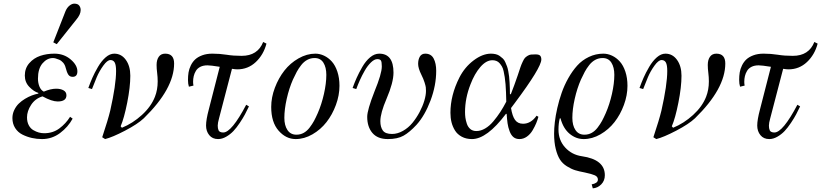

<svg xmlns="http://www.w3.org/2000/svg" viewBox="-20 -750 4500 1052"><path d="M48 -103Q48 -126 58 -147Q68 -168 83 -182.5Q98 -197 117 -208.5Q136 -220 154.5 -227Q173 -234 190 -237V-241Q166 -248 141 -273.5Q116 -299 116 -336Q116 -376 140.5 -404Q165 -432 200.5 -444Q236 -456 278 -456Q330 -456 367 -424.5Q404 -393 404 -359Q404 -329 378 -329Q362 -329 354 -341.5Q346 -354 340 -378Q336 -395 326 -406.5Q316 -418 304 -423Q292 -428 284 -430Q276 -432 270 -432Q238 -432 213 -403Q188 -374 188 -319Q188 -296 196 -276Q204 -256 220 -248Q258 -264 288 -264Q312 -264 328 -255Q344 -246 344 -228Q344 -194 296 -194Q264 -194 213 -222Q173 -210 150.5 -175.5Q128 -141 128 -107Q128 -82 137.5 -64Q147 -46 162.5 -37Q178 -28 192.5 -24Q207 -20 222 -20Q270 -20 305.5 -46.5Q341 -73 364 -110L378 -100Q353 -54 309 -21Q265 12 210 12Q182 12 155 6Q128 0 103 -12.5Q78 -25 63 -48.5Q48 -72 48 -103ZM272 -518 339 -689Q347 -708 360.5 -719Q374 -730 387 -730Q406 -730 414 -719.5Q422 -709 422 -695Q422 -670 397 -641L291 -508Z M464 -268Q474 -296 486 -323.5Q498 -351 517 -383.5Q536 -416 559 -436Q582 -456 606 -456Q645 -456 669.5 -422Q694 -388 694 -335Q694 -273 677 -187.5Q660 -102 641 -58L648 -50Q707 -74 757.5 -120Q808 -166 829 -220Q844 -258 844 -304Q844 -327 841 -351Q838 -374 838 -394Q838 -422 850 -439Q862 -456 885 -456Q934 -456 934 -402Q934 -264 768 -102Q734 -70 665 -34Q596 2 556 12L540 2Q572 -94 584 -144Q616 -286 616 -361Q616 -394 608.5 -407.5Q601 -421 585 -421Q568 -421 546 -390.5Q524 -360 510 -327Q496 -294 484 -262Z M1144 -456Q1184 -456 1222 -450Q1258 -444 1304 -444Q1392 -444 1422 -520L1440 -511Q1424 -450 1381.5 -410Q1339 -370 1280 -370Q1269 -370 1251 -373L1180 -101Q1173 -76 1173 -62Q1173 -54 1174 -48Q1175 -42 1177.5 -36Q1180 -30 1187 -27Q1194 -24 1203 -24Q1249 -24 1329 -176L1344 -167Q1332 -142 1322 -123Q1312 -104 1294 -77Q1276 -50 1259 -32Q1242 -14 1219.5 -1Q1197 12 1175 12Q1144 12 1126.5 -9.5Q1109 -31 1109 -62Q1109 -94 1124 -150L1184 -384Q1134 -392 1117 -392Q1094 -392 1078 -384Q1062 -376 1053.5 -362Q1045 -348 1041.5 -333Q1038 -318 1038 -302Q1038 -291 1040 -281L1015 -275Q1010 -290 1010 -312Q1010 -334 1013 -353Q1016 -372 1025.5 -391.5Q1035 -411 1049.5 -424.5Q1064 -438 1088 -447Q1112 -456 1144 -456Z M1538 -104Q1538 -63 1555 -37.5Q1572 -12 1604 -12Q1626 -12 1644 -22Q1662 -32 1676.5 -51Q1691 -70 1700.5 -87.5Q1710 -105 1721 -130Q1742 -178 1755 -235.5Q1768 -293 1768 -340Q1768 -381 1752 -406.5Q1736 -432 1704 -432Q1682 -432 1663.5 -422Q1645 -412 1630.5 -393.5Q1616 -375 1606 -356.5Q1596 -338 1585 -314Q1564 -266 1551 -208.5Q1538 -151 1538 -104ZM1466 -164Q1466 -216 1486 -269Q1506 -322 1538 -363Q1570 -404 1615.5 -430Q1661 -456 1708 -456Q1732 -456 1755.5 -445Q1779 -434 1798 -413Q1817 -392 1828.5 -357.5Q1840 -323 1840 -280Q1840 -228 1820.5 -175Q1801 -122 1769 -81Q1737 -40 1692 -14Q1647 12 1600 12Q1547 12 1506.5 -34Q1466 -80 1466 -164Z M1912 -268Q1922 -296 1934 -323Q1946 -350 1965 -383Q1984 -416 2008 -436Q2032 -456 2058 -456Q2136 -456 2136 -352Q2136 -298 2098 -209Q2064 -130 2064 -86Q2064 -54 2077.5 -35Q2091 -16 2128 -16Q2158 -16 2188 -33Q2218 -50 2240 -77Q2262 -104 2279 -136Q2296 -168 2305 -198.5Q2314 -229 2314 -252Q2314 -264 2313 -272Q2312 -280 2306 -299Q2300 -318 2289 -340Q2271 -376 2271 -400Q2271 -424 2280.5 -440Q2290 -456 2310 -456Q2342 -456 2356 -429.5Q2370 -403 2370 -362Q2370 -282 2339 -199.5Q2308 -117 2262 -66Q2224 -25 2191 -6.5Q2158 12 2105 12Q2049 12 2020.5 -21.5Q1992 -55 1992 -110Q1992 -147 2032 -249Q2072 -346 2072 -386Q2072 -411 2067 -418.5Q2062 -426 2047 -426Q2031 -426 2012.5 -408Q1994 -390 1978.5 -363Q1963 -336 1951.5 -310Q1940 -284 1932 -262Z M2448 -132Q2448 -228 2497 -325Q2526 -382 2575 -419Q2624 -456 2670 -456Q2684 -456 2696.5 -453Q2709 -450 2718.5 -443Q2728 -436 2735.5 -429Q2743 -422 2748.5 -409.5Q2754 -397 2758 -386.5Q2762 -376 2765 -359.5Q2768 -343 2769.5 -330.5Q2771 -318 2772 -299Q2773 -280 2773.5 -267Q2774 -254 2774 -234H2779Q2798 -282 2817 -338Q2827 -368 2831.5 -381.5Q2836 -395 2843.5 -411Q2851 -427 2856 -432.5Q2861 -438 2870.5 -444Q2880 -450 2889 -451Q2898 -452 2914 -452Q2933 -452 2939.5 -445Q2946 -438 2946 -424Q2946 -380 2801 -186L2780 -158Q2787 -114 2802 -93Q2817 -72 2846 -72Q2889 -72 2920 -116L2930 -110Q2925 -92 2918 -75Q2911 -58 2898.5 -36.5Q2886 -15 2867 -1.5Q2848 12 2826 12Q2806 12 2793 1Q2780 -10 2772 -31.5Q2764 -53 2761 -74.5Q2758 -96 2756 -126H2752Q2648 12 2566 12Q2534 12 2510 -1Q2486 -14 2473 -35Q2460 -56 2454 -80Q2448 -104 2448 -132ZM2528 -136Q2528 -120 2530 -105Q2532 -90 2538 -72Q2544 -54 2557 -43Q2570 -32 2590 -32Q2614 -32 2638 -46Q2662 -60 2683 -85Q2704 -110 2721 -136Q2738 -162 2754 -193Q2753 -224 2752.5 -244Q2752 -264 2750 -288Q2748 -312 2745.5 -327.5Q2743 -343 2739.5 -359.5Q2736 -376 2730 -386Q2724 -396 2717 -404Q2710 -412 2700 -416Q2690 -420 2678 -420Q2644 -420 2612 -383Q2580 -346 2558 -288Q2528 -212 2528 -136Z M3116 -104Q3116 -63 3133 -37.5Q3150 -12 3182 -12Q3204 -12 3222 -22Q3240 -32 3254.5 -51Q3269 -70 3278.5 -87.5Q3288 -105 3299 -130Q3320 -178 3333 -235.5Q3346 -293 3346 -340Q3346 -381 3330 -406.5Q3314 -432 3282 -432Q3260 -432 3241.5 -422Q3223 -412 3208.5 -393.5Q3194 -375 3184 -356.5Q3174 -338 3163 -314Q3142 -266 3129 -208.5Q3116 -151 3116 -104ZM3016 -18Q3016 -46 3020 -81Q3024 -116 3033.5 -158Q3043 -200 3057.5 -241.5Q3072 -283 3094 -322Q3116 -361 3142.5 -390.5Q3169 -420 3206.5 -438Q3244 -456 3286 -456Q3310 -456 3333.5 -445Q3357 -434 3376 -413Q3395 -392 3406.5 -357.5Q3418 -323 3418 -280Q3418 -228 3398.5 -175Q3379 -122 3347 -81Q3315 -40 3270 -14Q3225 12 3178 12Q3136 12 3101 -17Q3066 -46 3051 -102L3047 -101Q3040 -74 3040 -40Q3040 18 3076.5 58Q3113 98 3168 106Q3294 124 3294 210Q3294 240 3274.5 260Q3255 280 3228 282L3222 260Q3236 258 3246 251.5Q3256 245 3256 234Q3256 218 3239 210.5Q3222 203 3184 195Q3152 189 3131 182.5Q3110 176 3086 161Q3062 146 3048 124Q3034 102 3025 66Q3016 30 3016 -18Z M3484 -268Q3494 -296 3506 -323.5Q3518 -351 3537 -383.5Q3556 -416 3579 -436Q3602 -456 3626 -456Q3665 -456 3689.5 -422Q3714 -388 3714 -335Q3714 -273 3697 -187.5Q3680 -102 3661 -58L3668 -50Q3727 -74 3777.5 -120Q3828 -166 3849 -220Q3864 -258 3864 -304Q3864 -327 3861 -351Q3858 -374 3858 -394Q3858 -422 3870 -439Q3882 -456 3905 -456Q3954 -456 3954 -402Q3954 -264 3788 -102Q3754 -70 3685 -34Q3616 2 3576 12L3560 2Q3592 -94 3604 -144Q3636 -286 3636 -361Q3636 -394 3628.5 -407.5Q3621 -421 3605 -421Q3588 -421 3566 -390.5Q3544 -360 3530 -327Q3516 -294 3504 -262Z M4164 -456Q4204 -456 4242 -450Q4278 -444 4324 -444Q4412 -444 4442 -520L4460 -511Q4444 -450 4401.5 -410Q4359 -370 4300 -370Q4289 -370 4271 -373L4200 -101Q4193 -76 4193 -62Q4193 -54 4194 -48Q4195 -42 4197.5 -36Q4200 -30 4207 -27Q4214 -24 4223 -24Q4269 -24 4349 -176L4364 -167Q4352 -142 4342 -123Q4332 -104 4314 -77Q4296 -50 4279 -32Q4262 -14 4239.5 -1Q4217 12 4195 12Q4164 12 4146.5 -9.5Q4129 -31 4129 -62Q4129 -94 4144 -150L4204 -384Q4154 -392 4137 -392Q4114 -392 4098 -384Q4082 -376 4073.5 -362Q4065 -348 4061.5 -333Q4058 -318 4058 -302Q4058 -291 4060 -281L4035 -275Q4030 -290 4030 -312Q4030 -334 4033 -353Q4036 -372 4045.5 -391.5Q4055 -411 4069.5 -424.5Q4084 -438 4108 -447Q4132 -456 4164 -456Z"/></svg>

Font: Old Standard TT
Style: Italic
Weight: 400
Italic angle: -15.2°
Designer: Alexey Kryukov <alexios@thessalonica.org.ru>
Version: Version 2.2